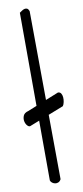

<svg xmlns="http://www.w3.org/2000/svg" viewBox="-128 -863 390 905"><g transform="rotate(-10 67.0 -411.0)"><path d="M-5.9 -281.2Q-13.7 -276.4 -22 -284.7Q-30.3 -293 -33.2 -306.2Q-36.1 -319.3 -30.8 -333Q-25.4 -346.7 -5.9 -351.6L146.5 -413.1Q156.2 -413.1 161.1 -405.8Q166 -398.4 167 -387.2Q168 -376 165.5 -364.3Q163.1 -352.5 158.2 -345.7ZM35.2 -814.5Q41 -818.4 47.4 -822.8Q53.7 -827.1 60.5 -828.6Q67.4 -830.1 72.8 -827.1Q78.1 -824.2 82 -814.5L87.9 -8.8Q83 1 75.2 4.4Q67.4 7.8 59.6 6.3Q51.8 4.9 45.4 0Q39.1 -4.9 37.1 -11.7Z"/></g></svg>

Font: Shadows Into Light Two
Style: Regular
Weight: 400
Designer: Kimberly Geswein
Foundry: Kimberly Geswein
Version: Version 1.003 2012